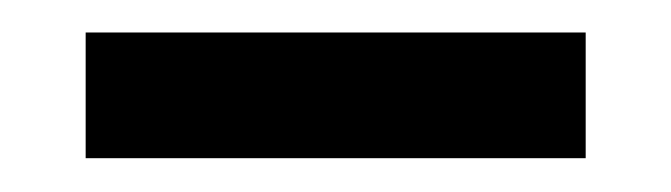

<svg xmlns="http://www.w3.org/2000/svg" viewBox="-20 -656 409 117"><path d="M336.9 -559.6V-636.2H32.2V-559.6Z"/></svg>

Font: Ride
Style: Bold
Weight: 700
Version: Version 3.000